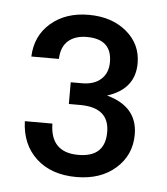

<svg xmlns="http://www.w3.org/2000/svg" viewBox="-38 -891 398 458"><g transform="rotate(5 161.0 -662.0)"><path d="M161 -468Q101 -468 65 -501Q29 -534 27 -590H93Q94 -521 161 -521Q225 -521 225 -581Q225 -640 155 -640H128V-692H155Q184 -692 200.5 -707Q217 -722 217 -748Q217 -803 157 -803Q129 -803 112.5 -788.5Q96 -774 95 -745H29Q31 -795 66.5 -825.5Q102 -856 157 -856Q212 -856 247.5 -826.5Q283 -797 283 -751Q283 -689 217 -668Q291 -648 291 -581Q291 -532 255 -500Q219 -468 161 -468Z"/></g></svg>

Font: Hedvig Letters Sans
Style: Regular
Weight: 400
Designer: Alexander Örn & Tor Weibull
Foundry: Kanon Foundry
Version: Version 1.000; ttfautohint (v1.8.4.7-5d5b)